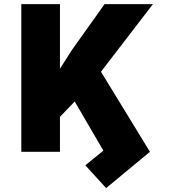

<svg xmlns="http://www.w3.org/2000/svg" viewBox="-20 -748 844 946"><path d="M718.8 0 502.9 178.7 400.4 66.4 489.3 -5.9 348.1 -248 275.4 -172.4V0H85V-727.5H275.4V-409.7L335.9 -503.9L495.1 -727.5H733.4L477.5 -394.5Z"/></svg>

Font: Inter Tight Black
Style: Regular
Weight: 900
Designer: Rasmus Andersson
Foundry: rsms
Version: Version 3.004; ttfautohint (v1.8.4.7-5d5b)